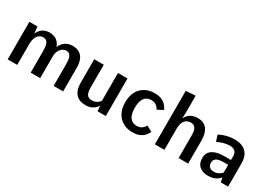

<svg xmlns="http://www.w3.org/2000/svg" viewBox="-4 -1546 3239 2338"><g transform="rotate(30 1616.0 -376.5)"><path d="M70.8 0V-528.3H185.1L194.3 -433.6Q216.3 -483.9 256.1 -511.5Q295.9 -539.1 352.5 -539.1Q388.7 -539.1 419.7 -527.1Q450.7 -515.1 473.9 -490.5Q497.1 -465.8 509.8 -427.7Q532.2 -480 574.2 -509.5Q616.2 -539.1 676.8 -539.1Q761.7 -539.1 806.2 -485.6Q850.6 -432.1 850.6 -335V0H716.8V-309.6Q716.8 -352.1 710 -383.3Q703.1 -414.6 685.5 -431.9Q668 -449.2 636.2 -449.2Q609.4 -449.2 584.7 -431.6Q560.1 -414.1 543.9 -382.3Q527.8 -350.6 527.8 -307.6V0H394V-300.8Q394 -355 385.5 -387.5Q377 -419.9 358.9 -434.6Q340.8 -449.2 312 -449.2Q282.2 -449.2 259.3 -432.9Q236.3 -416.5 222.4 -385.7Q208.5 -355 205.1 -311V0Z M1168 9.8Q1076.7 9.8 1029.8 -44.2Q982.9 -98.1 982.9 -198.2V-528.3H1116.7V-210.9Q1116.7 -165 1125.7 -136Q1134.8 -106.9 1154.5 -93.3Q1174.3 -79.6 1205.6 -79.6Q1236.3 -79.6 1257.6 -88.9Q1278.8 -98.1 1293.5 -111.1Q1308.1 -124 1316.9 -135.7V-528.3H1450.7V0H1335L1328.1 -72.8Q1305.2 -38.6 1266.8 -14.4Q1228.5 9.8 1168 9.8Z M1828.6 9.8Q1749.5 9.8 1691.7 -23.7Q1633.8 -57.1 1602.3 -118.9Q1570.8 -180.7 1570.8 -264.6Q1570.8 -349.1 1602.5 -410.6Q1634.3 -472.2 1692.4 -505.6Q1750.5 -539.1 1829.6 -539.1Q1883.8 -539.1 1922.4 -523.9Q1960.9 -508.8 1986.8 -481.7Q2012.7 -454.6 2028.8 -418.9L1953.1 -377.9H1946.8Q1927.7 -411.6 1901.1 -428.7Q1874.5 -445.8 1834.5 -445.8Q1794.9 -445.8 1765.9 -426.3Q1736.8 -406.7 1721.4 -366.7Q1706.1 -326.7 1706.1 -264.6Q1706.1 -202.6 1721.2 -162.6Q1736.3 -122.6 1764.9 -103.3Q1793.5 -84 1833.5 -83.5Q1873.5 -83.5 1900.1 -100.3Q1926.8 -117.2 1945.3 -150.4H1951.7L2027.8 -110.4Q2011.7 -74.7 1985.8 -47.6Q1960 -20.5 1921.6 -5.4Q1883.3 9.8 1828.6 9.8Z M2140.1 0V-752L2274.4 -761.7V-563L2271.5 -439.5Q2295.4 -491.2 2336.9 -515.1Q2378.4 -539.1 2434.6 -539.1Q2522 -539.1 2565.2 -483.2Q2608.4 -427.2 2608.4 -328.1V0H2474.1V-314Q2474.1 -386.7 2454.1 -418Q2434.1 -449.2 2389.6 -449.2Q2359.4 -449.2 2337.6 -438.2Q2315.9 -427.2 2301.8 -407Q2287.6 -386.7 2281 -358.9Q2274.4 -331.1 2274.4 -297.4V0Z M2889.6 8.8Q2815.9 8.8 2769.3 -30Q2722.7 -68.8 2722.7 -146.5Q2722.7 -187.5 2739.5 -216.3Q2756.3 -245.1 2786.1 -263.2Q2815.9 -281.2 2856.2 -289.8Q2896.5 -298.3 2943.4 -298.3H3038.6V-346.2Q3038.6 -397.9 3012.9 -420.7Q2987.3 -443.4 2939 -443.4Q2902.8 -443.4 2857.4 -431.6Q2812 -419.9 2770.5 -398.4L2741.7 -484.4Q2774.4 -502.4 2810.3 -514.4Q2846.2 -526.4 2883.3 -532.5Q2920.4 -538.6 2956.1 -538.6Q3017.6 -538.6 3065.9 -517.6Q3114.3 -496.6 3142.1 -449.7Q3169.9 -402.8 3169.9 -326.2V0H3067.4L3054.7 -61.5Q3035.6 -40 3011.7 -24.2Q2987.8 -8.3 2957.8 0.2Q2927.7 8.8 2889.6 8.8ZM2925.8 -69.8Q2962.9 -69.8 2991.7 -85Q3020.5 -100.1 3038.1 -122.1V-230.5H2972.2Q2930.7 -230.5 2901.9 -222.2Q2873 -213.9 2858.4 -195.6Q2843.8 -177.2 2843.8 -147Q2843.8 -105 2868.2 -87.4Q2892.6 -69.8 2925.8 -69.8Z"/></g></svg>

Font: Comme SemiBold
Style: Regular
Weight: 600
Version: Version 1.000;gftools[0.9.27]